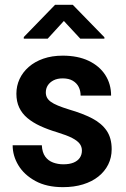

<svg xmlns="http://www.w3.org/2000/svg" viewBox="-20 -770 524 800"><path d="M321.3 -142.6Q321.3 -158.7 312 -171.1Q302.7 -183.6 280.5 -195.1Q258.3 -206.5 218.3 -218.8Q179.2 -230.5 147.9 -244.9Q116.7 -259.3 94.2 -278.1Q71.8 -296.9 60.1 -321.8Q48.3 -346.7 48.3 -379.4Q48.3 -412.1 61.5 -440.7Q74.7 -469.2 99.9 -491.2Q125 -513.2 160.6 -525.6Q196.3 -538.1 241.2 -538.1Q304.2 -538.1 349.4 -516.6Q394.5 -495.1 418.7 -457.5Q442.9 -419.9 442.9 -371.6H315.9Q315.9 -391.6 307.9 -407.7Q299.8 -423.8 283.2 -433.6Q266.6 -443.4 241.2 -443.4Q218.8 -443.4 203.1 -435.3Q187.5 -427.2 179.2 -414.3Q170.9 -401.4 170.9 -384.8Q170.9 -373 175.8 -363.5Q180.7 -354 191.7 -345.9Q202.6 -337.9 221.4 -330.1Q240.2 -322.3 268.6 -313.5Q324.2 -297.4 363.8 -276.9Q403.3 -256.3 424.3 -225.6Q445.3 -194.8 445.3 -148.4Q445.3 -113.3 430.9 -84.5Q416.5 -55.7 389.9 -34.4Q363.3 -13.2 325.9 -1.7Q288.6 9.8 242.2 9.8Q174.3 9.8 127.4 -15.9Q80.6 -41.5 56.6 -81.3Q32.7 -121.1 32.7 -164.6H154.3Q155.8 -134.8 168.5 -117.4Q181.2 -100.1 201.2 -92.8Q221.2 -85.4 244.1 -85.4Q269.5 -85.4 286.6 -92.5Q303.7 -99.6 312.5 -112.5Q321.3 -125.5 321.3 -142.6ZM283.2 -750 415 -614.7V-608.9H314.5L246.1 -682.6L178.7 -608.9H79.1V-615.7L209.5 -750Z"/></svg>

Font: Roboto SemiCondensed SemiBold
Style: Regular
Weight: 600
Width: 4
Designer: Christian Robertson
Foundry: Google
Version: Version 3.009; 2024